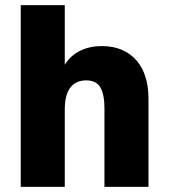

<svg xmlns="http://www.w3.org/2000/svg" viewBox="-20 -730 661 750"><path d="M61 0V-710H233V-477Q256 -514 293.5 -532Q331 -550 377 -550Q423 -550 457 -535Q491 -520 514 -493Q537 -466 548.5 -428.5Q560 -391 560 -346V0H388V-307Q388 -361 372 -388.5Q356 -416 317 -416Q276 -416 254.5 -387.5Q233 -359 233 -302V0Z"/></svg>

Font: Geist ExtBd
Style: Regular
Weight: 400
Designer: Basement.studio, Andrés Briganti, Mateo Zaragoza
Foundry: Basement.studio, Vercel, Andrés Briganti, Guido Ferreyra, Mateo Zaragoza
Version: Version 1.401